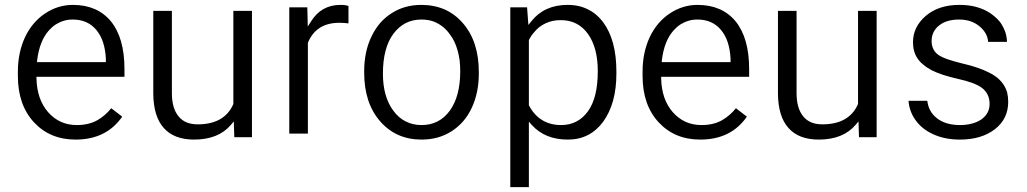

<svg xmlns="http://www.w3.org/2000/svg" viewBox="-20 -558 4178 781"><path d="M477.1 -83.5 432.6 -117.7C416.5 -98.1 398.4 -82 377.4 -69.8C354 -56.2 325.7 -49.3 292.5 -49.3C245.1 -49.3 206.5 -66.9 175.8 -101.6C145.5 -136.2 129.9 -181.6 128.4 -237.8V-245.6H135.7H486.3V-276.9C486.3 -361.3 467.8 -426.3 431.2 -471.2C394.5 -515.6 342.8 -538.1 276.4 -538.1C235.8 -538.1 198.2 -526.4 163.6 -503.4C128.9 -480.5 101.6 -448.2 82 -407.2C72.3 -386.2 64.9 -364.3 60.1 -340.8C55.2 -317.4 52.7 -292.5 52.7 -266.1V-249C52.7 -170.4 74.7 -107.4 118.2 -60.5C161.6 -13.7 217.8 9.8 287.6 9.8C371.1 9.8 434.1 -21.5 477.1 -83.5ZM371.6 -436.5C383.3 -422.4 392.6 -405.8 398.9 -386.7C405.3 -367.2 409.2 -345.2 410.6 -320.3V-319.8V-313V-305.2H403.3H138.7H130.4L131.3 -314C137.7 -365.2 153.3 -405.8 179.2 -434.6C188 -444.3 197.3 -452.6 207.5 -459C217.8 -465.3 228.5 -470.2 240.2 -473.6C251.5 -477.1 263.7 -478.5 276.4 -478.5C316.4 -478.5 348.1 -464.4 371.6 -436.5Z M931.2 -64 931.6 -45.4 933.1 0H1004.9V-513.7H929.2V-136.7V-135.3L928.7 -133.8C904.8 -79.6 856.4 -52.2 784.2 -52.2C749.5 -52.2 723.6 -63 706.1 -85C688 -106.9 679.2 -138.2 679.2 -179.7V-513.7H603.5V-177.2C604 -115.2 618.2 -68.4 646.5 -37.1C674.3 -5.9 715.3 9.8 769.5 9.8C835.4 9.8 885.3 -10.3 918.9 -49.8Z M1397.5 -533.7C1389.2 -536.6 1378.4 -538.1 1364.7 -538.1C1313 -538.1 1272.9 -515.6 1245.1 -470.7L1231.9 -450.2L1231.4 -474.6L1230 -528.3H1156.7V-14.6H1232.4V-382.3V-383.8L1232.9 -385.3C1255.4 -438.5 1297.9 -465.3 1360.4 -465.3C1373.5 -465.3 1385.7 -464.4 1397.5 -462.9Z M1461.4 -262.7C1461.4 -180.2 1482.9 -114.3 1526.4 -64.5C1569.3 -15.1 1625.5 9.8 1694.8 9.8C1741.2 9.8 1781.7 -1.5 1817.4 -24.4C1852.5 -46.9 1879.9 -78.6 1898.9 -119.1C1918 -160.2 1927.7 -206.5 1927.7 -258.3V-264.6C1927.7 -347.7 1906.2 -414.1 1862.8 -463.9C1841.3 -488.8 1816.4 -507.3 1788.6 -519.5C1760.7 -531.7 1729 -538.1 1693.8 -538.1C1648.4 -538.1 1608.4 -526.9 1573.2 -504.4C1555.7 -493.2 1540 -480 1526.4 -464.4C1512.7 -448.2 1501 -430.2 1491.2 -409.7C1481 -388.7 1473.6 -366.7 1468.8 -343.3C1463.9 -319.8 1461.4 -294.9 1461.4 -269ZM1580.1 -420.4C1608.9 -459 1647 -478.5 1693.8 -478.5C1710 -478.5 1724.6 -476.6 1738.8 -472.2C1752.4 -467.8 1765.1 -460.9 1777.3 -452.1C1789.1 -443.4 1799.8 -432.6 1809.1 -419.4C1816.4 -410.2 1822.8 -399.9 1828.1 -388.7C1833.5 -377.4 1837.9 -365.2 1841.3 -353C1844.7 -340.3 1847.7 -327.1 1849.6 -313C1851.1 -298.8 1852.1 -284.2 1852.1 -269C1852.1 -200.2 1837.9 -147 1810.1 -108.4C1781.2 -68.8 1743.2 -49.3 1694.8 -49.3C1670.9 -49.3 1649.4 -54.2 1630.4 -64C1610.8 -73.7 1594.2 -88.4 1580.1 -107.4C1551.8 -145.5 1537.6 -195.8 1537.6 -258.3C1537.6 -328.1 1551.8 -382.3 1580.1 -420.4Z M2487.3 -266.6C2487.3 -352.5 2469.2 -419.4 2433.6 -467.3C2421.4 -483.4 2408.2 -496.6 2393.6 -506.8C2378.9 -517.1 2362.8 -524.9 2345.7 -530.3C2328.1 -535.6 2309.1 -538.1 2288.6 -538.1C2225.6 -538.1 2176.3 -515.6 2141.1 -471.2L2129.4 -456.5L2127.9 -475.1L2124 -528.3H2055.7V203.1H2131.3V-43.9V-63L2144 -48.8C2179.7 -9.8 2228 9.8 2290 9.8C2350.1 9.8 2397.9 -14.6 2433.6 -63C2469.2 -112.3 2487.3 -177.2 2487.3 -258.3ZM2372.1 -106C2345.2 -68.4 2308.6 -49.3 2262.7 -49.3C2204.1 -49.3 2160.6 -75.7 2132.3 -127.9L2131.3 -129.9V-131.8V-393.1V-395L2132.3 -397C2137.7 -407.2 2144 -417 2151.4 -425.3C2158.2 -433.6 2165.5 -441.4 2173.8 -447.8C2182.1 -454.1 2190.4 -459 2199.7 -463.4C2209 -467.8 2218.8 -470.7 2229 -473.1C2239.3 -475.1 2250.5 -476.1 2261.7 -476.1C2308.6 -476.1 2345.2 -457 2372.1 -419.4C2398.4 -382.3 2411.6 -332 2411.6 -268.6C2411.6 -196.8 2398.4 -142.6 2372.1 -106Z M3018.1 -83.5 2973.6 -117.7C2957.5 -98.1 2939.5 -82 2918.5 -69.8C2895 -56.2 2866.7 -49.3 2833.5 -49.3C2786.1 -49.3 2747.6 -66.9 2716.8 -101.6C2686.5 -136.2 2670.9 -181.6 2669.4 -237.8V-245.6H2676.8H3027.3V-276.9C3027.3 -361.3 3008.8 -426.3 2972.2 -471.2C2935.5 -515.6 2883.8 -538.1 2817.4 -538.1C2776.9 -538.1 2739.3 -526.4 2704.6 -503.4C2669.9 -480.5 2642.6 -448.2 2623 -407.2C2613.3 -386.2 2606 -364.3 2601.1 -340.8C2596.2 -317.4 2593.8 -292.5 2593.8 -266.1V-249C2593.8 -170.4 2615.7 -107.4 2659.2 -60.5C2702.6 -13.7 2758.8 9.8 2828.6 9.8C2912.1 9.8 2975.1 -21.5 3018.1 -83.5ZM2912.6 -436.5C2924.3 -422.4 2933.6 -405.8 2939.9 -386.7C2946.3 -367.2 2950.2 -345.2 2951.7 -320.3V-319.8V-313V-305.2H2944.3H2679.7H2671.4L2672.4 -314C2678.7 -365.2 2694.3 -405.8 2720.2 -434.6C2729 -444.3 2738.3 -452.6 2748.5 -459C2758.8 -465.3 2769.5 -470.2 2781.2 -473.6C2792.5 -477.1 2804.7 -478.5 2817.4 -478.5C2857.4 -478.5 2889.2 -464.4 2912.6 -436.5Z M3472.2 -64 3472.7 -45.4 3474.1 0H3545.9V-513.7H3470.2V-136.7V-135.3L3469.7 -133.8C3445.8 -79.6 3397.5 -52.2 3325.2 -52.2C3290.5 -52.2 3264.6 -63 3247.1 -85C3229 -106.9 3220.2 -138.2 3220.2 -179.7V-513.7H3144.5V-177.2C3145 -115.2 3159.2 -68.4 3187.5 -37.1C3215.3 -5.9 3256.3 9.8 3310.5 9.8C3376.5 9.8 3426.3 -10.3 3460 -49.8Z M3971.2 -71.8C3960 -64.5 3947.3 -58.6 3933.1 -55.2C3918.5 -51.3 3902.3 -49.3 3884.8 -49.3C3846.2 -49.3 3814.5 -58.6 3790.5 -77.6C3768.1 -95.2 3755.4 -118.7 3752 -147.9H3675.8C3676.3 -134.8 3679.2 -121.6 3683.6 -108.9C3688 -96.2 3693.8 -84 3702.1 -72.3C3719.7 -46.4 3744.1 -26.4 3775.4 -12.2C3807.1 2.4 3843.3 9.8 3884.8 9.8C3943.4 9.8 3990.7 -4.4 4027.3 -32.7C4063 -60.5 4081.1 -97.7 4081.1 -143.6C4081.1 -157.7 4079.6 -170.4 4076.7 -182.1C4073.2 -193.8 4068.4 -204.6 4062 -213.9C4059.6 -217.3 4056.6 -221.2 4053.7 -225.1C4050.3 -228.5 4046.9 -232.4 4043.5 -235.8C4040 -239.3 4036.1 -242.2 4031.7 -245.6C4027.3 -248.5 4022.9 -251.5 4018.1 -254.9C4013.2 -257.8 4007.8 -260.7 4002.4 -263.2C3975.1 -277.3 3939 -289.6 3894.5 -299.8C3871.6 -305.2 3852.1 -311 3836.4 -316.4C3820.3 -321.8 3808.1 -327.6 3798.8 -333.5C3789.1 -339.8 3781.7 -348.1 3776.9 -357.9C3772 -367.7 3769.5 -378.9 3769.5 -391.1C3769.5 -417 3779.8 -438.5 3800.3 -454.6C3820.3 -470.7 3847.2 -478.5 3881.8 -478.5C3915.5 -478.5 3943.8 -468.8 3965.8 -449.7C3986.3 -432.6 3997.6 -411.6 3999.5 -387.7H4076.2C4075.7 -401.9 4073.2 -415.5 4069.3 -427.7C4064.9 -439.9 4059.1 -451.7 4051.8 -462.9C4043.9 -474.1 4034.2 -483.9 4022.9 -493.2C4010.7 -503.4 3997.6 -511.7 3983.4 -518.1C3969.2 -524.4 3953.6 -529.8 3936.5 -533.2C3919.4 -536.6 3901.4 -538.1 3881.8 -538.1C3826.7 -538.1 3781.2 -523.4 3746.1 -493.7C3711.4 -463.9 3693.8 -428.2 3693.8 -386.2C3693.8 -360.8 3699.7 -338.9 3711.9 -320.8C3717.8 -311.5 3725.6 -303.2 3735.4 -295.4C3744.6 -287.1 3755.9 -279.8 3768.6 -272.9C3794.9 -259.3 3830.6 -247.6 3876 -237.3C3922.4 -227.1 3955.6 -214.8 3974.6 -200.2C3984.9 -192.4 3992.2 -183.1 3997.6 -172.4C4002.9 -161.1 4005.4 -148.9 4005.4 -135.3C4005.4 -108.9 3994.1 -87.9 3971.2 -71.8Z"/></svg>

Font: Shabnam FD Light
Style: Regular
Weight: 300
Foundry: DejaVu fonts team - Redesigned by Saber Rastikerdar - Based on Vazir font
Version: Version 5.00;October 20, 2019;FontCreator 12.0.0.2547 64-bit